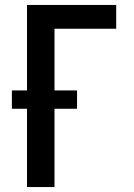

<svg xmlns="http://www.w3.org/2000/svg" viewBox="-20 -755 540 775"><path d="M89 0V-316H28V-390H89V-735H449V-639H200V-390H291V-316H200V0Z"/></svg>

Font: Iosevka
Style: Bold
Weight: 700
Monospace: yes
Designer: Belleve Invis
Foundry: Belleve Invis
Version: Version 32.5.0; ttfautohint (v1.8.4)